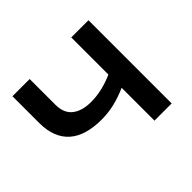

<svg xmlns="http://www.w3.org/2000/svg" viewBox="-126 -700 868 868"><g transform="rotate(-45 307.5 -266.0)"><path d="M416 0V-210Q377.5 -192.5 336 -182.2Q294.5 -172 250 -172Q200.5 -172 161.5 -183.2Q122.5 -194.5 95.5 -217.8Q68.5 -241 54.2 -276.8Q40 -312.5 40 -361V-532H150V-368Q150 -313.5 183 -287.8Q216 -262 273 -262Q308 -262 344 -270.2Q380 -278.5 416 -294.5V-532H526V0Z"/></g></svg>

Font: Argentum Sans
Style: Regular
Weight: 400
Designer: Julieta Ulanovsky, Owen Earl, Chris M. Simpson, Rasmus Andersson, Cristiano Sobral
Foundry: The Argentum Sans Project Authors
Version: Version 3.135; ttfautohint (v1.8.4.7-5d5b-dirty)